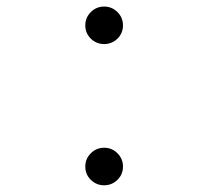

<svg xmlns="http://www.w3.org/2000/svg" viewBox="-20 -547 626 577"><path d="M293 -414.6Q269.5 -414.6 252.9 -430.9Q236.3 -447.3 236.3 -470.7Q236.3 -494.1 252.9 -510.7Q269.5 -527.3 293 -527.3Q316.4 -527.3 333 -510.7Q349.6 -494.1 349.6 -470.7Q349.6 -447.3 333 -430.9Q316.4 -414.6 293 -414.6ZM293 9.8Q269.5 9.8 252.9 -6.6Q236.3 -22.9 236.3 -46.4Q236.3 -69.8 252.9 -86.4Q269.5 -103 293 -103Q316.4 -103 333 -86.4Q349.6 -69.8 349.6 -46.4Q349.6 -22.9 333 -6.6Q316.4 9.8 293 9.8Z"/></svg>

Font: CaskaydiaCove NFP Light
Style: Regular
Weight: 300
Designer: Aaron Bell
Foundry: Saja Typeworks
Version: Version 2111.001; VTT 6.35;Nerd Fonts 3.1.1